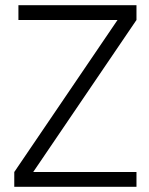

<svg xmlns="http://www.w3.org/2000/svg" viewBox="-20 -720 574 740"><path d="M108 -57H506V0H35V-57L433 -643H51V-700H506V-643Z"/></svg>

Font: Haskoy Light
Style: Regular
Weight: 300
Designer: Ertekin Erdin
Foundry: Ertekin Erdin
Version: Version 2.000; ttfautohint (v1.8.4.7-5d5b)